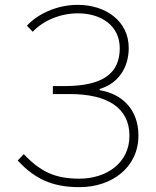

<svg xmlns="http://www.w3.org/2000/svg" viewBox="-20 -759 642 792"><path d="M308 13C441 13 551 -68 551 -200C551 -308 483 -372 391 -387V-392C467 -414 511 -479 511 -561C511 -673 415 -739 301 -739C213 -739 134 -700 91 -653L115 -628C157 -673 227 -704 301 -704C399 -704 474 -652 474 -560C474 -457 405 -404 247 -404H198V-371H269C420 -371 514 -316 514 -199C514 -85 417 -22 308 -22C210 -22 150 -48 78 -123L53 -97C123 -21 196 13 308 13Z"/></svg>

Font: Harano Aji Gothic KR ExtraLight
Style: Regular
Weight: 250
Foundry: Masamichi Hosoda
Version: HaranoAjiGothicKR-ExtraLight version 20220220;ttx 4.29.1